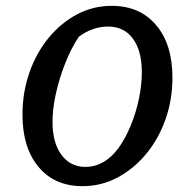

<svg xmlns="http://www.w3.org/2000/svg" viewBox="-20 -629 644 658"><path d="M263 9Q167 9 112 -57Q57 -123 57 -236Q57 -312 80.5 -379.5Q104 -447 146 -498.5Q188 -550 243.5 -579.5Q299 -609 363 -609Q459 -609 515 -543Q571 -477 571 -363Q571 -287 547 -219.5Q523 -152 480.5 -101Q438 -50 382.5 -20.5Q327 9 263 9ZM273 -57Q337 -57 385 -120Q409 -153 427.5 -197.5Q446 -242 456 -290Q466 -338 466 -382Q466 -455 435.5 -496.5Q405 -538 351 -538Q297 -538 250 -503Q223 -462 203 -411Q183 -360 171.5 -308Q160 -256 160 -211Q160 -140 190.5 -98.5Q221 -57 273 -57Z"/></svg>

Font: Piazzolla Medium
Style: Italic
Weight: 500
Italic angle: -11.3°
Designer: Juan Pablo del Peral
Foundry: Huerta Tipografica
Version: Version 1.330